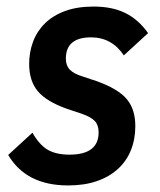

<svg xmlns="http://www.w3.org/2000/svg" viewBox="-20 -554 488 586"><path d="M188 12Q60 12 5 -81L79 -149Q100 -112 125.5 -97Q151 -82 192 -82Q281 -82 281 -150Q281 -172 269.5 -184.5Q258 -197 229 -207L184 -222Q122 -244 95.5 -275.5Q69 -307 69 -359Q69 -395 81 -427Q93 -459 117.5 -483Q142 -507 179 -520.5Q216 -534 266 -534Q322 -534 362 -514.5Q402 -495 432 -453L358 -385Q321 -440 258 -440Q181 -440 181 -375Q181 -354 193 -341.5Q205 -329 231 -321L276 -306Q340 -283 366.5 -252Q393 -221 393 -169Q393 -129 379.5 -95.5Q366 -62 339.5 -38Q313 -14 275 -1Q237 12 188 12Z"/></svg>

Font: IBM Plex Sans Cond SmBld
Style: Italic
Weight: 600
Width: 3
Italic angle: -11°
Designer: Mike Abbink, Paul van der Laan, Pieter van Rosmalen
Foundry: Bold Monday
Version: Version 1.3